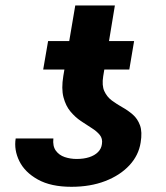

<svg xmlns="http://www.w3.org/2000/svg" viewBox="-20 -680 614 709"><path d="M356.4 -148.1Q359.6 -168.1 348.4 -181.8Q337.3 -195.4 318.4 -207.2Q299.6 -218.9 278.5 -233.2Q257.5 -247.5 240.1 -268.3Q222.7 -289.1 214.4 -320.8Q206.1 -352.5 213.8 -399.4L257.9 -659.7H404.2L361.1 -398.4Q355.7 -364.4 365.2 -343.5Q374.8 -322.5 392.8 -309Q410.9 -295.6 431.8 -283.9Q452.7 -272.3 470.4 -256.9Q488.1 -241.5 497 -217.2Q505.9 -192.8 499.3 -153.3Q491.9 -106.2 457.7 -69.4Q423.5 -32.6 368.6 -11.4Q313.7 9.8 243.8 9.8Q167.8 9.8 119.7 -17.1Q71.6 -43.9 51.4 -85.1Q31.1 -126.3 37.9 -168.7H177.1Q174 -140.4 186.1 -123.7Q198.1 -107.1 218.9 -100Q239.7 -93 263 -93Q289.3 -93 309.4 -99.5Q329.6 -106 341.9 -118.4Q354.3 -130.8 356.4 -148.1ZM475.2 -528.3 457.5 -423.3H139.5L157.6 -528.3Z"/></svg>

Font: Inter
Style: Italic
Weight: 400
Italic angle: -9.3988°
Designer: Rasmus Andersson
Foundry: rsms
Version: Version 4.001;git-66647c0bb